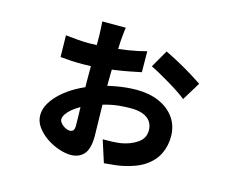

<svg xmlns="http://www.w3.org/2000/svg" viewBox="-99 -781 1199 994"><g transform="rotate(15 500.0 -284.0)"><path d="M459 -639Q458 -632 456 -617.5Q454 -603 453 -588Q452 -573 451 -563Q450 -539 448.5 -509Q447 -479 446 -447Q445 -415 444.5 -383.5Q444 -352 444 -322Q444 -290 445 -250.5Q446 -211 446.5 -173Q447 -135 448 -104Q449 -73 449 -56Q449 14 423 42.5Q397 71 353 71Q324 71 288.5 59Q253 47 221.5 25.5Q190 4 169 -25Q148 -54 148 -88Q148 -121 167 -153Q186 -185 218.5 -214Q251 -243 292 -265.5Q333 -288 377 -304Q429 -322 487 -332.5Q545 -343 598 -343Q666 -343 718.5 -320Q771 -297 801 -254.5Q831 -212 831 -154Q831 -105 810.5 -62Q790 -19 745 11.5Q700 42 625 57Q599 62 573.5 64Q548 66 531 68L493 -50Q519 -50 543.5 -51Q568 -52 589 -55Q638 -63 675 -88Q712 -113 712 -156Q712 -184 698 -203.5Q684 -223 658 -233Q632 -243 595 -243Q527 -243 478.5 -231.5Q430 -220 387 -203Q359 -193 336 -180Q313 -167 296 -152.5Q279 -138 269 -123Q259 -108 259 -94Q259 -87 265 -78.5Q271 -70 279.5 -63.5Q288 -57 298 -53Q308 -49 316 -49Q328 -49 334.5 -56.5Q341 -64 341 -82Q341 -103 340 -140Q339 -177 337.5 -224Q336 -271 336 -319Q336 -354 336 -390.5Q336 -427 336.5 -461Q337 -495 337 -522Q337 -549 337 -563Q337 -573 336 -588Q335 -603 334.5 -618Q334 -633 333 -639ZM695 -575Q726 -560 766 -538.5Q806 -517 842.5 -494.5Q879 -472 901 -457L841 -359Q827 -371 801.5 -388Q776 -405 746 -423Q716 -441 688 -456.5Q660 -472 641 -481ZM170 -521Q205 -517 237 -514.5Q269 -512 291 -512Q337 -512 391.5 -516.5Q446 -521 500 -529.5Q554 -538 598 -550L599 -438Q575 -433 539.5 -426Q504 -419 462.5 -413Q421 -407 377 -403Q333 -399 291 -399Q257 -399 230.5 -400.5Q204 -402 172 -405Z"/></g></svg>

Font: Noto Sans SC
Style: Bold
Weight: 700
Designer: Ryoko NISHIZUKA  (kana, bopomofo & ideographs); Paul D. Hunt (Latin, Greek & Cyrillic); Sandoll Communications , Soo-you
Foundry: Adobe
Version: Version 2.004-H2;hotconv 1.0.118;makeotfexe 2.5.65603